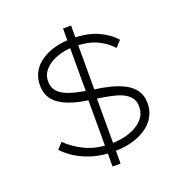

<svg xmlns="http://www.w3.org/2000/svg" viewBox="-151 -917 1095 1143"><g transform="rotate(-20 396.5 -345.5)"><path d="M404 10Q309 10 229.5 -23.5Q150 -57 98 -113L133 -151Q181 -103 248.5 -71.5Q316 -40 404 -40Q473 -40 525.5 -58.5Q578 -77 609 -111Q640 -145 639 -192Q639 -221 626 -241.5Q613 -262 589.5 -276Q566 -290 534.5 -298.5Q503 -307 465.5 -313.5Q428 -320 388 -326Q304 -336 245.5 -358.5Q187 -381 157 -418Q127 -455 127 -512Q127 -556 147 -593Q167 -630 204.5 -655.5Q242 -681 291 -694.5Q340 -708 397 -708Q496 -708 562 -678.5Q628 -649 668 -603L632 -564Q595 -606 538.5 -632Q482 -658 397 -658Q337 -658 288 -640Q239 -622 210 -590.5Q181 -559 181 -517Q181 -483 196.5 -460.5Q212 -438 242 -423Q272 -408 315 -398Q358 -388 415 -379Q471 -372 520.5 -359.5Q570 -347 609 -326.5Q648 -306 670.5 -273.5Q693 -241 693 -192Q693 -133 658 -87.5Q623 -42 557.5 -16Q492 10 404 10ZM368 91V-359L419 -327V91ZM423 -326 372 -359V-782H423Z"/></g></svg>

Font: Lexend Mega ExtraLight
Style: Regular
Weight: 250
Version: Version 1.007